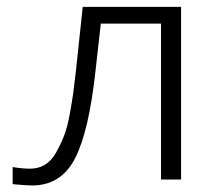

<svg xmlns="http://www.w3.org/2000/svg" viewBox="-20 -533 641 570"><path d="M17.6 -37.1Q46.9 -32.2 69.3 -32.2Q93.8 -32.2 113.3 -43.9Q132.8 -55.7 146.5 -80.1Q160.2 -104.5 169.9 -129.4Q179.7 -154.3 187 -193.8Q194.3 -233.4 197.8 -259.8Q201.2 -286.1 206.1 -329.1L225.6 -512.7H517.6V0H458V-462.9H279.3L263.7 -324.2Q244.1 -142.6 202.6 -62.5Q161.1 17.6 75.2 17.6Q58.6 17.6 17.6 13.7Z"/></svg>

Font: Gothic A1 Light
Style: Regular
Weight: 300
Version: Version 2.50